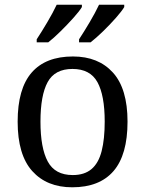

<svg xmlns="http://www.w3.org/2000/svg" viewBox="-20 -786 617 816"><path d="M287 10Q179 10 117 -59Q55 -128 55 -269Q55 -409 114.5 -477.5Q174 -546 290 -546Q398 -546 460 -477.5Q522 -409 522 -269Q522 -128 462.5 -59Q403 10 287 10ZM289 -42Q339 -42 369 -67.5Q399 -93 412 -144Q425 -195 425 -269Q425 -381 394 -437Q363 -493 288 -493Q213 -493 182.5 -437Q152 -381 152 -269Q152 -157 183 -99.5Q214 -42 289 -42ZM316 -619Q337 -651 361 -691.5Q385 -732 401 -766H508V-756Q498 -739 472.5 -710Q447 -681 417.5 -652.5Q388 -624 365 -606H316ZM136 -619Q157 -651 181 -691.5Q205 -732 221 -766H328V-756Q318 -739 292 -710Q266 -681 237 -652.5Q208 -624 185 -606H136Z"/></svg>

Font: Noto Serif Malayalam
Style: Regular
Weight: 400
Designer: Indian type Foundry, Jelle Bosma, Monotype Design Team
Foundry: Monotype Imaging Inc.
Version: Version 2.103